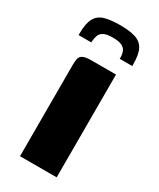

<svg xmlns="http://www.w3.org/2000/svg" viewBox="-167 -689 615 744"><g transform="rotate(30 140.5 -317.0)"><path d="M58 0Q58 -102 58 -204Q58 -306 58 -408Q58 -425 60.5 -436.5Q63 -448 74.5 -454Q86 -460 112 -460H222V0ZM20 -520V-527Q20 -573 33 -596Q46 -619 73 -626.5Q100 -634 141 -634Q182 -634 208.5 -626Q235 -618 247.5 -595.5Q260 -573 260 -527V-520H204V-526Q204 -540 199.5 -552Q195 -564 181.5 -571Q168 -578 140 -578Q113 -578 100 -571Q87 -564 82.5 -552.5Q78 -541 77 -526V-520Z"/></g></svg>

Font: r_Genos
Style: Bold
Weight: 700
Designer: Robert E. Leuschke
Foundry: Robert E. Leuschke
Version: Version 2.000;June 29, 2024;FontCreator 14.0.0.2814 32-bit